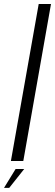

<svg xmlns="http://www.w3.org/2000/svg" viewBox="-47 -805 275 960"><path d="M7.5 0H69.5L208 -785H146.5ZM-27 134.5H-1L74 40H31Z"/></svg>

Font: Anybody Thin Light
Style: Italic
Weight: 300
Italic angle: -10°
Version: Version 1.113;gftools[0.9.25]